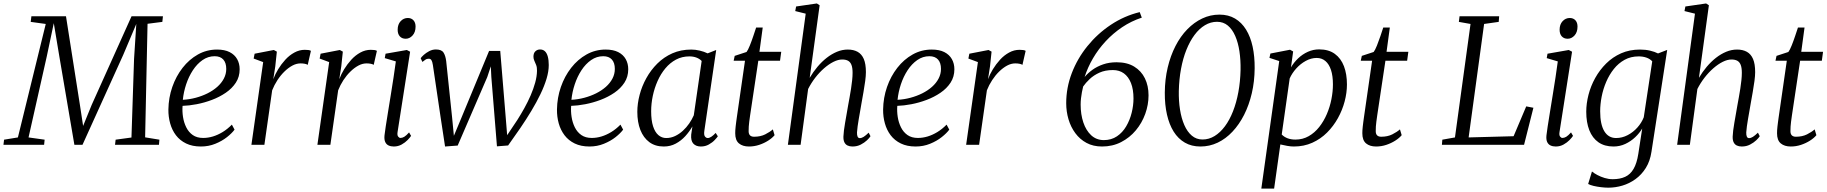

<svg xmlns="http://www.w3.org/2000/svg" viewBox="-53 -837 10561 1110"><path d="M-33 0 -29.5 -29.5 50.5 -42.5 211.5 -698.5 124.5 -710.5 128.5 -743H328.5L410 -224L427.5 -109L477 -230.5L707.5 -743H889L885.5 -710.5L800 -699.5L786 -43L868.5 -29.5L866 0H612L615.5 -29.5L707 -42L722 -496L735 -698.5L659.5 -520L424 0H377L290.5 -508L258 -703L217 -509L112 -42.5L205 -29.5L202 0Z M1303 -87.5Q1288 -67 1259.2 -44.2Q1230.5 -21.5 1191.8 -5.8Q1153 10 1108.5 10Q1059 10 1023 -7.5Q987 -25 964.2 -55Q941.5 -85 930.8 -123.5Q920 -162 920.5 -204Q921.5 -272 943 -334Q964.5 -396 1002.5 -444.8Q1040.5 -493.5 1091.2 -522Q1142 -550.5 1202 -550.5Q1245.5 -550.5 1274.5 -535.8Q1303.5 -521 1318 -495.2Q1332.5 -469.5 1332.5 -436.5Q1332.5 -393 1310.5 -359.2Q1288.5 -325.5 1252.2 -300.8Q1216 -276 1172.2 -259.5Q1128.5 -243 1084 -234.5Q1039.5 -226 1002.5 -225Q1000 -193.5 1005 -161Q1010 -128.5 1023.8 -100.8Q1037.5 -73 1061.5 -56.2Q1085.5 -39.5 1121.5 -39.5Q1149.5 -39.5 1177.8 -48Q1206 -56.5 1234 -73.5Q1262 -90.5 1287.5 -116.5ZM1188 -512Q1150 -512 1118 -489.8Q1086 -467.5 1062 -430.8Q1038 -394 1023.2 -349.5Q1008.5 -305 1004 -260Q1042 -262 1078.5 -271.8Q1115 -281.5 1147 -297.5Q1179 -313.5 1203.2 -335Q1227.5 -356.5 1241.2 -382.8Q1255 -409 1255 -438.5Q1255 -474 1237.8 -493Q1220.5 -512 1188 -512Z M1400.5 0 1468.5 -478 1413.5 -498.5 1419 -526.5 1530 -548 1547.5 -538.5 1538.5 -453.5 1527 -379Q1537 -407 1555 -436.5Q1573 -466 1596.5 -491.8Q1620 -517.5 1648.8 -533.2Q1677.5 -549 1709 -549Q1720 -549 1729.8 -547.8Q1739.5 -546.5 1744.5 -543L1726 -462Q1720.5 -466 1709.5 -468.2Q1698.5 -470.5 1684.5 -470.5Q1661 -470.5 1637.2 -457.8Q1613.5 -445 1591.2 -423.2Q1569 -401.5 1550.8 -373.5Q1532.5 -345.5 1520.5 -315L1475.5 0Z M1782 0 1850 -478 1795 -498.5 1800.5 -526.5 1911.5 -548 1929 -538.5 1920 -453.5 1908.5 -379Q1918.5 -407 1936.5 -436.5Q1954.5 -466 1978 -491.8Q2001.5 -517.5 2030.2 -533.2Q2059 -549 2090.5 -549Q2101.5 -549 2111.2 -547.8Q2121 -546.5 2126 -543L2107.5 -462Q2102 -466 2091 -468.2Q2080 -470.5 2066 -470.5Q2042.5 -470.5 2018.8 -457.8Q1995 -445 1972.8 -423.2Q1950.5 -401.5 1932.2 -373.5Q1914 -345.5 1902 -315L1857 0Z M2223.5 10Q2206.5 10 2193.2 3.8Q2180 -2.5 2173.8 -16.8Q2167.5 -31 2170 -55Q2171.5 -71 2177 -106Q2182.5 -141 2190 -187.8Q2197.5 -234.5 2206 -286.5Q2214.5 -338.5 2222.2 -389.2Q2230 -440 2235.5 -482L2171.5 -501L2176 -526.5L2299 -548L2318 -538L2245.5 -74Q2242.5 -55.5 2248.8 -47.5Q2255 -39.5 2262 -39.5Q2273 -39.5 2284.2 -46.2Q2295.5 -53 2312 -71.5L2323.5 -51.5Q2317.5 -42 2303.5 -27.5Q2289.5 -13 2269 -1.5Q2248.5 10 2223.5 10ZM2292.5 -613Q2271 -613 2258.5 -626.8Q2246 -640.5 2246 -665Q2246 -696 2263.2 -714.5Q2280.5 -733 2304.5 -733Q2325 -733 2337.2 -719.8Q2349.5 -706.5 2349.5 -683.5Q2349.5 -651 2332.2 -632Q2315 -613 2292.5 -613Z M2520 10 2494.5 -157.5 2449.5 -461.5Q2446.5 -481 2441.2 -489.2Q2436 -497.5 2426 -497.5Q2415 -498 2406.2 -491.8Q2397.5 -485.5 2389 -479L2379 -500.5Q2384 -508 2397 -519.8Q2410 -531.5 2428.2 -541.2Q2446.5 -551 2467 -551Q2499.5 -551 2511 -533.2Q2522.5 -515.5 2526.5 -484L2560.5 -160L2571 -52L2611 -147.5L2774.5 -542.5H2839L2871 -154L2879 -55.5L2937.5 -143Q2958.5 -176 2978.5 -212Q2998.5 -248 3014.8 -285.5Q3031 -323 3041 -359.2Q3051 -395.5 3051.5 -427.5Q3052 -447 3046.8 -460.8Q3041.5 -474.5 3036.2 -485.8Q3031 -497 3031 -509Q3031 -530 3042.2 -540.5Q3053.5 -551 3069 -551Q3086.5 -551 3097.5 -540.5Q3108.5 -530 3114 -509.8Q3119.5 -489.5 3119.5 -461Q3119.5 -424.5 3106.8 -382Q3094 -339.5 3071.5 -292.8Q3049 -246 3019.2 -196.5Q2989.5 -147 2955 -96.5Q2920.5 -46 2884.5 4L2820 9L2787.5 -392.5L2784.5 -453.5L2764 -391.5L2593 4.5Z M3549.5 -87.5Q3534.5 -67 3505.8 -44.2Q3477 -21.5 3438.2 -5.8Q3399.5 10 3355 10Q3305.5 10 3269.5 -7.5Q3233.5 -25 3210.8 -55Q3188 -85 3177.2 -123.5Q3166.5 -162 3167 -204Q3168 -272 3189.5 -334Q3211 -396 3249 -444.8Q3287 -493.5 3337.8 -522Q3388.5 -550.5 3448.5 -550.5Q3492 -550.5 3521 -535.8Q3550 -521 3564.5 -495.2Q3579 -469.5 3579 -436.5Q3579 -393 3557 -359.2Q3535 -325.5 3498.8 -300.8Q3462.5 -276 3418.8 -259.5Q3375 -243 3330.5 -234.5Q3286 -226 3249 -225Q3246.5 -193.5 3251.5 -161Q3256.5 -128.5 3270.2 -100.8Q3284 -73 3308 -56.2Q3332 -39.5 3368 -39.5Q3396 -39.5 3424.2 -48Q3452.5 -56.5 3480.5 -73.5Q3508.5 -90.5 3534 -116.5ZM3434.5 -512Q3396.5 -512 3364.5 -489.8Q3332.5 -467.5 3308.5 -430.8Q3284.5 -394 3269.8 -349.5Q3255 -305 3250.5 -260Q3288.5 -262 3325 -271.8Q3361.5 -281.5 3393.5 -297.5Q3425.5 -313.5 3449.8 -335Q3474 -356.5 3487.8 -382.8Q3501.5 -409 3501.5 -438.5Q3501.5 -474 3484.2 -493Q3467 -512 3434.5 -512Z M4019 -81Q4015.5 -57 4022.5 -48Q4029.5 -39 4038.5 -39Q4048 -39 4059.5 -46.5Q4071 -54 4084.5 -68.5L4097 -49Q4092.5 -42 4079.2 -27.8Q4066 -13.5 4045.2 -1.8Q4024.5 10 3999 10Q3971 10 3955.5 -6.5Q3940 -23 3943 -59L3950 -106Q3933 -76.5 3909 -50Q3885 -23.5 3853.8 -6.8Q3822.5 10 3784.5 10Q3735 10 3701 -15.2Q3667 -40.5 3649.2 -85.5Q3631.5 -130.5 3631.5 -190.5Q3631.5 -238 3644.8 -288.5Q3658 -339 3683.8 -385.5Q3709.5 -432 3747.2 -469.5Q3785 -507 3834.2 -528.8Q3883.5 -550.5 3943.5 -550.5Q3967 -550.5 3992.2 -544.5Q4017.5 -538.5 4038 -528.5L4087.5 -548ZM4003.5 -484.5Q3991 -497.5 3973 -504.2Q3955 -511 3932.5 -511Q3890 -511 3855.2 -492.5Q3820.5 -474 3793.8 -442Q3767 -410 3748.8 -369Q3730.5 -328 3721 -283Q3711.5 -238 3711.5 -193.5Q3711.5 -141.5 3722.5 -107.2Q3733.5 -73 3753.2 -56Q3773 -39 3798.5 -39Q3825.5 -39 3849.8 -50.5Q3874 -62 3894.8 -81Q3915.5 -100 3931.5 -123.2Q3947.5 -146.5 3958 -170.5Z M4283.5 -169.5Q4280.5 -148 4278.5 -133Q4276.5 -118 4275.8 -105.5Q4275 -93 4275 -78.5Q4275 -62.5 4283 -54.5Q4291 -46.5 4306.5 -46.5Q4343.5 -46.5 4370.8 -60.2Q4398 -74 4415 -89L4425 -55.5Q4411.5 -39 4388 -24Q4364.5 -9 4336 0.5Q4307.5 10 4277 10Q4240.5 10 4219 -8Q4197.5 -26 4197.5 -66.5Q4197.5 -74 4198 -84.2Q4198.5 -94.5 4200 -106.2Q4201.5 -118 4203 -130.8Q4204.5 -143.5 4206.5 -156.5L4254 -486H4188.5L4194.5 -514L4263 -536.5Q4271.5 -547.5 4282 -573.8Q4292.5 -600 4302.2 -629Q4312 -658 4318.5 -678H4356.5L4337.5 -537.5H4463.5L4456.5 -486H4331Z M4875.5 10Q4859 10 4847 4.2Q4835 -1.5 4828.8 -14Q4822.5 -26.5 4823 -47.5Q4823.5 -62 4826 -82.8Q4828.5 -103.5 4832.8 -127.8Q4837 -152 4841.5 -177.5Q4846 -203 4850 -226.5Q4854 -250 4858.8 -275Q4863.5 -300 4867.2 -325Q4871 -350 4873.5 -373.2Q4876 -396.5 4876 -416Q4876 -445 4869.5 -461.8Q4863 -478.5 4849.8 -485.8Q4836.5 -493 4816 -493Q4792.5 -493 4765.5 -479.5Q4738.5 -466 4711.2 -442.2Q4684 -418.5 4660.2 -387.8Q4636.5 -357 4619 -322.5L4575.5 0H4502L4605 -758L4544.5 -773L4549.5 -799.5L4669.5 -817L4685.5 -806.5L4628 -387Q4648 -421 4673 -450.8Q4698 -480.5 4726.5 -502.8Q4755 -525 4785.8 -537.8Q4816.5 -550.5 4848.5 -550.5Q4881.5 -550.5 4905 -537.5Q4928.5 -524.5 4940.8 -496Q4953 -467.5 4953 -420Q4953 -399 4949 -368.8Q4945 -338.5 4939 -304.8Q4933 -271 4927.5 -240Q4924 -218.5 4919.8 -195.2Q4915.5 -172 4911.8 -149.5Q4908 -127 4905.2 -107Q4902.5 -87 4901.5 -71.5Q4901 -55.5 4905 -47Q4909 -38.5 4917.5 -38.5Q4928.5 -38.5 4940.2 -46Q4952 -53.5 4969 -70L4979.5 -49.5Q4974 -40 4959.2 -26Q4944.5 -12 4923.2 -1Q4902 10 4875.5 10Z M5435 -87.5Q5420 -67 5391.2 -44.2Q5362.5 -21.5 5323.8 -5.8Q5285 10 5240.5 10Q5191 10 5155 -7.5Q5119 -25 5096.2 -55Q5073.5 -85 5062.8 -123.5Q5052 -162 5052.5 -204Q5053.5 -272 5075 -334Q5096.5 -396 5134.5 -444.8Q5172.5 -493.5 5223.2 -522Q5274 -550.5 5334 -550.5Q5377.5 -550.5 5406.5 -535.8Q5435.5 -521 5450 -495.2Q5464.5 -469.5 5464.5 -436.5Q5464.5 -393 5442.5 -359.2Q5420.5 -325.5 5384.2 -300.8Q5348 -276 5304.2 -259.5Q5260.5 -243 5216 -234.5Q5171.5 -226 5134.5 -225Q5132 -193.5 5137 -161Q5142 -128.5 5155.8 -100.8Q5169.5 -73 5193.5 -56.2Q5217.5 -39.5 5253.5 -39.5Q5281.5 -39.5 5309.8 -48Q5338 -56.5 5366 -73.5Q5394 -90.5 5419.5 -116.5ZM5320 -512Q5282 -512 5250 -489.8Q5218 -467.5 5194 -430.8Q5170 -394 5155.2 -349.5Q5140.5 -305 5136 -260Q5174 -262 5210.5 -271.8Q5247 -281.5 5279 -297.5Q5311 -313.5 5335.2 -335Q5359.5 -356.5 5373.2 -382.8Q5387 -409 5387 -438.5Q5387 -474 5369.8 -493Q5352.5 -512 5320 -512Z M5532.5 0 5600.5 -478 5545.5 -498.5 5551 -526.5 5662 -548 5679.5 -538.5 5670.5 -453.5 5659 -379Q5669 -407 5687 -436.5Q5705 -466 5728.5 -491.8Q5752 -517.5 5780.8 -533.2Q5809.5 -549 5841 -549Q5852 -549 5861.8 -547.8Q5871.5 -546.5 5876.5 -543L5858 -462Q5852.5 -466 5841.5 -468.2Q5830.5 -470.5 5816.5 -470.5Q5793 -470.5 5769.2 -457.8Q5745.5 -445 5723.2 -423.2Q5701 -401.5 5682.8 -373.5Q5664.5 -345.5 5652.5 -315L5607.5 0Z M6318 10Q6267 10 6228.5 -10.8Q6190 -31.5 6163.8 -67Q6137.5 -102.5 6124.2 -147.5Q6111 -192.5 6111 -240.5Q6111 -329.5 6143.2 -414Q6175.5 -498.5 6233.5 -570.2Q6291.5 -642 6368.8 -693.5Q6446 -745 6536 -767L6548 -735Q6487 -715 6434.5 -679.8Q6382 -644.5 6339.2 -598.5Q6296.5 -552.5 6265.8 -499.8Q6235 -447 6217.5 -392Q6236.5 -414.5 6263.2 -433.8Q6290 -453 6324.8 -465Q6359.5 -477 6402.5 -477Q6463 -477 6504 -452Q6545 -427 6566 -384Q6587 -341 6587 -286Q6587 -231.5 6568 -178.8Q6549 -126 6513.5 -83.5Q6478 -41 6428.5 -15.5Q6379 10 6318 10ZM6328 -27Q6372 -27 6404.5 -49Q6437 -71 6458 -107Q6479 -143 6489.5 -185.2Q6500 -227.5 6500 -267.5Q6500 -320 6485.5 -356.8Q6471 -393.5 6444.5 -412.8Q6418 -432 6381 -432Q6336.5 -432 6303.2 -417Q6270 -402 6246.8 -380Q6223.5 -358 6209 -337Q6205 -321 6201.8 -303.8Q6198.5 -286.5 6196.5 -268.5Q6194.5 -250.5 6194.5 -232Q6194.5 -175.5 6210 -129.2Q6225.5 -83 6255.2 -55.2Q6285 -27.5 6328 -27Z M6887 10Q6835.5 10 6796.8 -12.5Q6758 -35 6732.2 -76.2Q6706.5 -117.5 6693.5 -174.8Q6680.5 -232 6681 -301.5Q6681.5 -378.5 6697.8 -446.8Q6714 -515 6742.8 -571Q6771.5 -627 6811 -667.5Q6850.5 -708 6897.5 -730.2Q6944.5 -752.5 6997 -752.5Q7048.5 -752.5 7087 -729.8Q7125.5 -707 7151 -665.5Q7176.5 -624 7188.8 -567.2Q7201 -510.5 7200.5 -442.5Q7200 -366 7184 -297.8Q7168 -229.5 7139.5 -173.2Q7111 -117 7072.2 -75.8Q7033.5 -34.5 6986.5 -12.2Q6939.5 10 6887 10ZM6899 -30.5Q6936 -30.5 6968.8 -50.5Q7001.5 -70.5 7028.5 -106.8Q7055.5 -143 7075.2 -193.2Q7095 -243.5 7106.2 -304.2Q7117.5 -365 7119 -433Q7120 -490 7112.5 -540.2Q7105 -590.5 7088.2 -629Q7071.5 -667.5 7045.5 -689.2Q7019.5 -711 6983 -711Q6946 -711 6913 -691.2Q6880 -671.5 6853 -635.2Q6826 -599 6806 -549.2Q6786 -499.5 6774.8 -439Q6763.5 -378.5 6762 -310.5Q6761 -253.5 6769 -203Q6777 -152.5 6794 -113.8Q6811 -75 6837.2 -52.8Q6863.5 -30.5 6899 -30.5Z M7239 253.5 7342.5 -484 7286 -502.5 7291.5 -527.5 7405 -549.5 7423 -539.5 7410.5 -447.5Q7427 -476 7452 -499.8Q7477 -523.5 7508 -537.5Q7539 -551.5 7573.5 -551.5Q7628.5 -551.5 7664 -525.5Q7699.5 -499.5 7716.8 -454Q7734 -408.5 7734 -348.5Q7734 -301 7720.8 -250.8Q7707.5 -200.5 7681.8 -154Q7656 -107.5 7619 -70.5Q7582 -33.5 7533.8 -11.8Q7485.5 10 7427.5 10Q7408.5 10 7388 6.2Q7367.5 2.5 7349 -2L7313 253.5ZM7357 -59.5Q7371 -45 7391 -37.5Q7411 -30 7436 -30Q7478.5 -30 7513 -49.8Q7547.5 -69.5 7573.8 -102.8Q7600 -136 7617.8 -177.5Q7635.5 -219 7644.2 -263.2Q7653 -307.5 7653 -349Q7653 -398.5 7641.8 -432.5Q7630.5 -466.5 7609.5 -484.2Q7588.5 -502 7559 -502Q7527 -502 7496 -485Q7465 -468 7440.8 -441Q7416.5 -414 7403 -383.5Z M7909 -169.5Q7906 -148 7904 -133Q7902 -118 7901.2 -105.5Q7900.5 -93 7900.5 -78.5Q7900.5 -62.5 7908.5 -54.5Q7916.5 -46.5 7932 -46.5Q7969 -46.5 7996.2 -60.2Q8023.5 -74 8040.5 -89L8050.5 -55.5Q8037 -39 8013.5 -24Q7990 -9 7961.5 0.5Q7933 10 7902.5 10Q7866 10 7844.5 -8Q7823 -26 7823 -66.5Q7823 -74 7823.5 -84.2Q7824 -94.5 7825.5 -106.2Q7827 -118 7828.5 -130.8Q7830 -143.5 7832 -156.5L7879.5 -486H7814L7820 -514L7888.5 -536.5Q7897 -547.5 7907.5 -573.8Q7918 -600 7927.8 -629Q7937.5 -658 7944 -678H7982L7963 -537.5H8089L8082 -486H7956.5Z M8283 0 8285.5 -29.5 8358.5 -42.5 8448.5 -698.5 8381 -710.5 8385 -743H8614L8611.5 -710.5L8527 -698.5L8437.5 -42.5L8697.5 -49.5L8770.5 -222L8812 -214L8758 0Z M8941 10Q8924 10 8910.8 3.8Q8897.5 -2.5 8891.2 -16.8Q8885 -31 8887.5 -55Q8889 -71 8894.5 -106Q8900 -141 8907.5 -187.8Q8915 -234.5 8923.5 -286.5Q8932 -338.5 8939.8 -389.2Q8947.5 -440 8953 -482L8889 -501L8893.5 -526.5L9016.5 -548L9035.5 -538L8963 -74Q8960 -55.5 8966.2 -47.5Q8972.5 -39.5 8979.5 -39.5Q8990.5 -39.5 9001.8 -46.2Q9013 -53 9029.5 -71.5L9041 -51.5Q9035 -42 9021 -27.5Q9007 -13 8986.5 -1.5Q8966 10 8941 10ZM9010 -613Q8988.5 -613 8976 -626.8Q8963.5 -640.5 8963.5 -665Q8963.5 -696 8980.8 -714.5Q8998 -733 9022 -733Q9042.5 -733 9054.8 -719.8Q9067 -706.5 9067 -683.5Q9067 -651 9049.8 -632Q9032.5 -613 9010 -613Z M9494.5 40.5Q9486.5 94.5 9462 133.8Q9437.5 173 9402.2 198.5Q9367 224 9326.5 236Q9286 248 9245.5 248Q9225.5 248 9202.8 245.2Q9180 242.5 9160 237.8Q9140 233 9128.5 226.5L9150.5 154.5Q9162.5 164.5 9181.8 174.8Q9201 185 9224 192Q9247 199 9270.5 199Q9312.5 199 9342.5 185.2Q9372.5 171.5 9391.2 139.2Q9410 107 9418.5 52.5L9441 -94Q9425.5 -67.5 9400.5 -43.8Q9375.5 -20 9343.5 -5Q9311.5 10 9275 10Q9223 10 9188 -14.5Q9153 -39 9135.2 -84.2Q9117.5 -129.5 9117.5 -191Q9117.5 -238.5 9130.5 -289Q9143.5 -339.5 9169.2 -386Q9195 -432.5 9232.5 -469.8Q9270 -507 9319 -528.8Q9368 -550.5 9428.5 -550.5Q9460 -550.5 9486.5 -544.2Q9513 -538 9532.5 -528L9585.5 -548.5ZM9499 -482.5Q9485.5 -497 9465.2 -504Q9445 -511 9420.5 -511Q9375 -511 9339.2 -491.2Q9303.5 -471.5 9277 -438.2Q9250.5 -405 9232.8 -363.5Q9215 -322 9206.5 -278Q9198 -234 9198 -193.5Q9198 -155.5 9204 -126.8Q9210 -98 9222 -78.2Q9234 -58.5 9251 -48.8Q9268 -39 9290 -39Q9325 -39 9357 -55.8Q9389 -72.5 9413.2 -99.8Q9437.5 -127 9450 -159Z M10016.5 10Q10000 10 9988 4.2Q9976 -1.5 9969.8 -14Q9963.5 -26.5 9964 -47.5Q9964.5 -62 9967 -82.8Q9969.5 -103.5 9973.8 -127.8Q9978 -152 9982.5 -177.5Q9987 -203 9991 -226.5Q9995 -250 9999.8 -275Q10004.5 -300 10008.2 -325Q10012 -350 10014.5 -373.2Q10017 -396.5 10017 -416Q10017 -445 10010.5 -461.8Q10004 -478.5 9990.8 -485.8Q9977.5 -493 9957 -493Q9933.5 -493 9906.5 -479.5Q9879.5 -466 9852.2 -442.2Q9825 -418.5 9801.2 -387.8Q9777.5 -357 9760 -322.5L9716.5 0H9643L9746 -758L9685.5 -773L9690.5 -799.5L9810.5 -817L9826.5 -806.5L9769 -387Q9789 -421 9814 -450.8Q9839 -480.5 9867.5 -502.8Q9896 -525 9926.8 -537.8Q9957.5 -550.5 9989.5 -550.5Q10022.5 -550.5 10046 -537.5Q10069.5 -524.5 10081.8 -496Q10094 -467.5 10094 -420Q10094 -399 10090 -368.8Q10086 -338.5 10080 -304.8Q10074 -271 10068.5 -240Q10065 -218.5 10060.8 -195.2Q10056.5 -172 10052.8 -149.5Q10049 -127 10046.2 -107Q10043.5 -87 10042.5 -71.5Q10042 -55.5 10046 -47Q10050 -38.5 10058.5 -38.5Q10069.5 -38.5 10081.2 -46Q10093 -53.5 10110 -70L10120.5 -49.5Q10115 -40 10100.2 -26Q10085.5 -12 10064.2 -1Q10043 10 10016.5 10Z M10306.5 -169.5Q10303.5 -148 10301.5 -133Q10299.5 -118 10298.8 -105.5Q10298 -93 10298 -78.5Q10298 -62.5 10306 -54.5Q10314 -46.5 10329.5 -46.5Q10366.5 -46.5 10393.8 -60.2Q10421 -74 10438 -89L10448 -55.5Q10434.5 -39 10411 -24Q10387.5 -9 10359 0.5Q10330.5 10 10300 10Q10263.5 10 10242 -8Q10220.5 -26 10220.5 -66.5Q10220.5 -74 10221 -84.2Q10221.5 -94.5 10223 -106.2Q10224.5 -118 10226 -130.8Q10227.5 -143.5 10229.5 -156.5L10277 -486H10211.5L10217.5 -514L10286 -536.5Q10294.5 -547.5 10305 -573.8Q10315.5 -600 10325.2 -629Q10335 -658 10341.5 -678H10379.5L10360.5 -537.5H10486.5L10479.5 -486H10354Z"/></svg>

Font: Merriweather 60pt Light
Style: Italic
Weight: 300
Italic angle: -7.8°
Version: Version 2.101